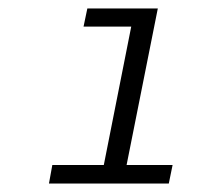

<svg xmlns="http://www.w3.org/2000/svg" viewBox="-20 -762 470 455"><path d="M389 -371 380 -327H96L104 -371H226L291 -699H178L187 -742H354L280 -371Z"/></svg>

Font: Idrija
Style: Italic
Weight: 400
Italic angle: -11.3°
Designer: Julieta Ulanovsky
Foundry: Julieta Ulanovsky
Version: Version 7.200